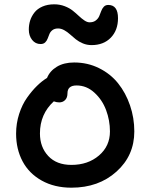

<svg xmlns="http://www.w3.org/2000/svg" viewBox="-20 -911 692 885"><path d="M167 -708Q143.1 -708 127.9 -727.3Q112.8 -746.6 112.8 -774.9Q112.8 -796.9 119.1 -816.7Q125.5 -836.4 138.9 -853.5Q152.3 -870.6 175.8 -880.9Q199.2 -891.1 230 -891.1Q255.4 -891.1 277.8 -882.6Q300.3 -874 315.4 -861.8Q330.6 -849.6 343.5 -837.4Q356.4 -825.2 369.1 -816.7Q381.8 -808.1 393.1 -808.1Q410.2 -808.1 421.1 -816.4Q432.1 -824.7 437.3 -836.4Q442.4 -848.1 446.5 -859.9Q450.7 -871.6 458.5 -879.9Q466.3 -888.2 479 -888.2Q523.9 -888.2 523.9 -827.1Q523.9 -771.5 490.7 -737.3Q457.5 -703.1 401.9 -703.1Q380.9 -703.1 362.1 -710.9Q343.3 -718.8 329.3 -730Q315.4 -741.2 302.7 -752.7Q290 -764.2 275.9 -772Q261.7 -779.8 248 -779.8Q231.9 -779.8 222.2 -772.5Q212.4 -765.1 208 -754.6Q203.6 -744.1 199.7 -733.4Q195.8 -722.7 188 -715.3Q180.2 -708 167 -708ZM309.1 -45.9Q231 -45.9 172.4 -78.6Q113.8 -111.3 84 -167.5Q54.2 -223.6 54.2 -294.9Q54.2 -341.8 68.1 -385.3Q82 -428.7 104.7 -460.7Q127.4 -492.7 150.4 -515.1Q173.3 -537.6 196.8 -551.8Q209.5 -583.5 241.9 -603.3Q274.4 -623 321.8 -623Q383.8 -623 436.5 -596.9Q489.3 -570.8 524.4 -526.9Q559.6 -482.9 579.3 -425.3Q599.1 -367.7 599.1 -305.2Q599.1 -193.8 516.8 -119.9Q434.6 -45.9 309.1 -45.9ZM164.1 -295.9Q164.1 -232.9 202.4 -191.9Q240.7 -150.9 309.1 -150.9Q385.3 -150.9 436 -194.1Q486.8 -237.3 486.8 -305.2Q486.8 -356 469 -403.6Q451.2 -451.2 415 -484.1Q378.9 -517.1 333 -517.1Q291 -517.1 291 -481Q291 -460.9 280.3 -450Q269.5 -439 252.9 -439Q241.2 -439 228 -443.8Q164.1 -385.3 164.1 -295.9Z"/></svg>

Font: Shantell Sans Irregular
Style: Regular
Weight: 500
Designer: Stephen Nixon, Anya Danilova, Shantell Martin
Foundry: Arrow Type
Version: Version 1.006;[9816181b4]